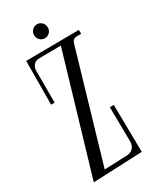

<svg xmlns="http://www.w3.org/2000/svg" viewBox="-164 -659 581 713"><g transform="rotate(-30 126.5 -303.0)"><path d="M251 -514 24 -512 23 -325H38V-464C38 -479 51 -496 67 -496L164 -497L16 4L227 -5L224 -208H207L209 -60C209 -37 195 -22 173 -21L75 -17L210 -478C217 -501 229 -497 251 -497ZM156 -580C156 -596 143 -610 127 -610C110 -610 97 -596 97 -580C97 -563 110 -550 127 -550C143 -550 156 -563 156 -580Z"/></g></svg>

Font: Bigelow Rules
Style: Regular
Weight: 400
Designer: Astigmatic (AOETI)
Foundry: Astigmatic (AOETI)
Version: Version 1.000